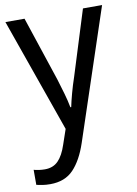

<svg xmlns="http://www.w3.org/2000/svg" viewBox="-87 -593 633 890"><g transform="rotate(-10 229.5 -148.0)"><path d="M2 -536H92L193 -232Q204 -196 214 -161.5Q224 -127 230 -95H234Q239 -120 249 -157Q259 -194 272 -232L367 -536H457L253 77Q227 155 186.5 197.5Q146 240 77 240Q57 240 41 237.5Q25 235 12 232V161Q22 164 36 166Q50 168 64 168Q103 168 127 143.5Q151 119 167 70L191 0Z"/></g></svg>

Font: Noto Sans Sinhala SemiCondensed
Style: Regular
Weight: 400
Width: 4
Designer: Jelle Bosma - Monotype Design Team
Foundry: Monotype Imaging Inc.
Version: Version 2.006; ttfautohint (v1.8.4.7-5d5b)